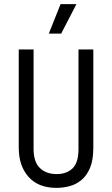

<svg xmlns="http://www.w3.org/2000/svg" viewBox="-20 -900 544 932"><path d="M254 12Q166 12 118.5 -41.5Q71 -95 71 -183V-660H143V-177Q143 -114 173.5 -84.5Q204 -55 255 -55Q303 -55 332 -82.5Q361 -110 361 -177V-660H433V-183Q433 -123 417 -85Q401 -47 374.5 -25.5Q348 -4 316.5 4Q285 12 254 12ZM277 -737H217L274 -880H351Z"/></svg>

Font: Bricolage Grotesque 10pt Condensed Light
Style: Regular
Weight: 300
Width: 3
Designer: Mathieu Triay
Foundry: Atelier Triay
Version: Version 1.000; ttfautohint (v1.8.4.7-5d5b);gftools[0.9.32]